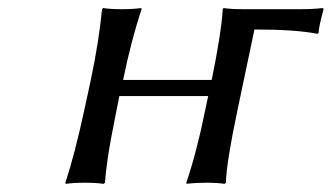

<svg xmlns="http://www.w3.org/2000/svg" viewBox="-20 -453 822 476"><path d="M725.1 -430.2Q754.9 -430.2 780.8 -433.1L782.2 -430.2Q770 -385.7 770 -372.1L767.1 -369.1Q713.9 -379.9 610.8 -379.9L568.8 -180.2Q541.5 -50.8 540 0L537.1 2.9Q520 0 491.2 0Q478 0 465.8 0.7Q453.6 1.5 448.2 2L442.9 2.9L441.9 0Q468.3 -78.1 488.8 -180.2L496.1 -214.8H275.9L269 -180.2Q258.8 -127.9 255.1 -108.9Q251.5 -89.8 246.8 -58.3Q242.2 -26.9 240.2 0L236.8 2.9Q218.8 0 190.9 0Q161.1 0 143.1 2.9L142.1 0Q165 -69.3 189 -180.2L204.1 -250Q225.6 -351.1 232.9 -430.2L235.8 -433.1Q252.9 -430.2 282.2 -430.2Q310.5 -430.2 330.1 -433.1L331.1 -430.2Q306.2 -356.9 285.2 -254.9H504.9Q528.8 -372.1 532.2 -430.2L534.2 -433.1Q550.8 -430.2 585 -430.2Z"/></svg>

Font: Linear Smooth
Style: Italic
Weight: 400
Designer: Philipp H. Poll, Flanker
Foundry: Philipp H. Poll, reworked by Flanker
Version: Version 1.061 | FøM Fix